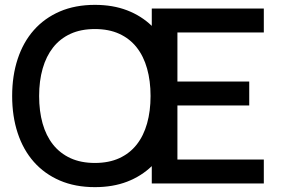

<svg xmlns="http://www.w3.org/2000/svg" viewBox="-20 -755 1156 790"><path d="M370.5 15Q289.5 15 226.2 -12.2Q163 -39.5 119.2 -89Q75.5 -138.5 52.8 -207.5Q30 -276.5 30 -360Q30 -443.5 52.8 -512.5Q75.5 -581.5 119.2 -631Q163 -680.5 226.2 -707.8Q289.5 -735 370.5 -735Q444.5 -735 503 -712.5Q561.5 -690 604.5 -648.5V-720H1065.5V-621.5H710V-419.5H1005.5V-321H710V-98.5H1065.5V0H604.5V-71.5Q561.5 -30 503 -7.5Q444.5 15 370.5 15ZM370.5 -84.5Q428 -84.5 471 -104.2Q514 -124 542.5 -160.2Q571 -196.5 585.2 -247.2Q599.5 -298 599.5 -360Q599.5 -422 585.2 -472.8Q571 -523.5 542.5 -559.8Q514 -596 471 -615.8Q428 -635.5 370.5 -635.5Q313 -635.5 270 -615.8Q227 -596 198.5 -559.8Q170 -523.5 155.5 -472.8Q141 -422 141 -360Q141 -298 155.2 -247.2Q169.5 -196.5 198.2 -160.2Q227 -124 270 -104.2Q313 -84.5 370.5 -84.5Z"/></svg>

Font: Vela Sans SemBd
Style: Regular
Weight: 600
Designer: Principal design: Mikhail Sharanda - project Manrope.
Design modification: Ravid Balaliev
Foundry: Mikhail Sharanda
Version: Version 1.001